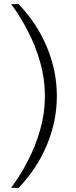

<svg xmlns="http://www.w3.org/2000/svg" viewBox="-20 -755 371 932"><path d="M70 -735Q159 -643 207.5 -527Q256 -411 256 -289Q256 -167 207.5 -51Q159 65 70 157H34Q79 96 116 24.5Q153 -47 175.5 -126.5Q198 -206 198 -289Q198 -372 175.5 -451.5Q153 -531 116 -603Q79 -675 34 -735Z"/></svg>

Font: Archivo SemiExpanded Thin
Style: Regular
Weight: 250
Width: 6
Designer: Hector Gatti
Foundry: Omnibus-Type
Version: Version 2.001